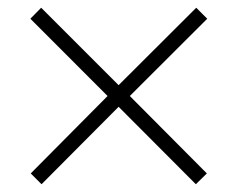

<svg xmlns="http://www.w3.org/2000/svg" viewBox="-20 -600 611 494"><path d="M285.2 -380.9 484.9 -580.1 513.2 -551.8 314 -353 512.2 -153.8 483.9 -126 285.2 -325.2 86.9 -126 59.1 -153.8 256.8 -353 58.1 -551.8 85.9 -580.1Z"/></svg>

Font: CAA NEO Sans Light
Style: Regular
Weight: 300
Version: Version 1.10